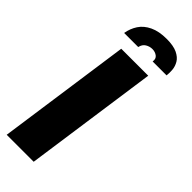

<svg xmlns="http://www.w3.org/2000/svg" viewBox="-261 -777 800 800"><g transform="rotate(45 138.5 -377.0)"><path d="M179 -754Q219 -754 242 -743Q265 -732 275 -715Q285 -698 286.5 -679.5Q288 -661 286 -646H204Q207 -664 195 -673Q183 -682 167 -682Q151 -682 137 -673.5Q123 -665 119 -646H36Q41 -676 57 -700.5Q73 -725 103.5 -739.5Q134 -754 179 -754ZM-10 0 74 -591H233L149 0Z"/></g></svg>

Font: Alumni Sans Thin Black
Style: Italic
Weight: 900
Italic angle: -8°
Version: Version 1.016